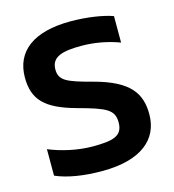

<svg xmlns="http://www.w3.org/2000/svg" viewBox="-101 -739 757 834"><g transform="rotate(-15 277.5 -322.0)"><path d="M257 10C434 10 518 -64 518 -176C518 -268 478 -333 320 -375C206 -405 174 -419 174 -469C174 -526 225 -539 309 -539C367 -539 427 -528 480 -508V-627C439 -642 368 -654 291 -654C125 -654 37 -587 37 -469C37 -370 85 -320 220 -283C345 -249 380 -234 380 -176C380 -115 337 -104 244 -104C179 -104 107 -120 49 -144V-25C101 -2 174 10 257 10Z"/></g></svg>

Font: Kanit Medium
Style: Regular
Weight: 500
Designer: Katatrad Team
Foundry: CadsonDemak
Version: Version 1.000;PS 001.000;hotconv 1.0.88;makeotf.lib2.5.64775